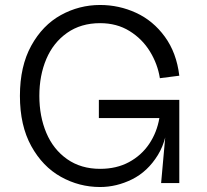

<svg xmlns="http://www.w3.org/2000/svg" viewBox="-20 -735 830 771"><path d="M60 -350Q60 -469 105.5 -551.5Q151 -634 224.5 -674.5Q298 -715 382 -715Q458 -715 526.5 -683.5Q595 -652 642 -587.5Q689 -523 700 -431L622 -421Q613 -478 582 -528.5Q551 -579 500 -610.5Q449 -642 382 -642Q305 -642 249.5 -603Q194 -564 166 -498Q138 -432 138 -350Q138 -268 166 -201.5Q194 -135 249.5 -96Q305 -57 382 -57Q448 -57 498 -84Q548 -111 579 -157Q610 -203 620 -261H377V-334H700V0H627L646 -212L655 -281Q655 -179 614 -112.5Q573 -46 510.5 -15Q448 16 382 16Q298 16 224.5 -25Q151 -66 105.5 -148.5Q60 -231 60 -350Z"/></svg>

Font: Uncut Sans VF
Style: Regular
Weight: 400
Designer: Kasper Nordkvist
Foundry: Uncut Type
Version: Version 1.100;FEAKit 1.0